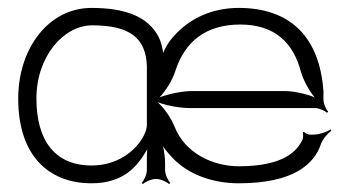

<svg xmlns="http://www.w3.org/2000/svg" viewBox="-20 -452 905 485"><path d="M383 -206C399 -223 416 -250 423 -273C447 -347 500 -390 587 -390C674 -390 721 -344 740 -271C746 -250 761 -222 775 -206C754 -215 721 -222 699 -222H465C441 -222 406 -215 383 -206ZM26 -203C26 -60 102 11 211 11C290 11 326 -29 352 -75C351 -67 351 -58 351 -50V-23C351 -12 344 4 338 10L341 13C347 7 363 0 374 0C385 0 401 7 407 13L410 10C404 4 397 -12 397 -23V-39C397 -52 395 -69 392 -82C400 -70 412 -57 422 -47C465 -6 526 11 583 11C721 11 774 -37 791 -89C796 -102 809 -116 817 -122L815 -125C806 -119 786 -112 773 -112H762C758 -112 750 -116 748 -119L745 -118C746 -114 746 -103 744 -99C731 -72 699 -32 583 -32C518 -32 447 -65 421 -132C412 -154 395 -179 378 -194C401 -185 436 -179 460 -179H776C786 -179 801 -172 806 -167L809 -170C804 -175 797 -190 797 -201V-222C787 -361 711 -432 583 -432C514 -432 455 -404 415 -356C407 -347 397 -331 392 -318C391 -330 387 -345 382 -356C355 -412 293 -432 211 -432C103 -432 26 -330 26 -203ZM72 -203C72 -310 141 -388 213 -388C308 -388 349 -356 351 -284V-136C351 -106 304 -34 211 -34C119 -34 72 -97 72 -203Z"/></svg>

Font: Armata Saber
Style: Rg
Weight: 400
Designer: Jasper
Foundry: Cannot Into Space Fonts
Version: Version 0.970